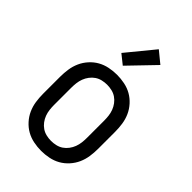

<svg xmlns="http://www.w3.org/2000/svg" viewBox="-228 -857 957 957"><g transform="rotate(45 250.0 -378.5)"><path d="M250 8Q223 8 196 2.5Q169 -3 146 -16Q123 -29 104.5 -49.5Q86 -70 75 -94.5Q64 -119 60 -146Q56 -173 56 -200V-320Q56 -347 60 -374Q64 -401 75 -425.5Q86 -450 104.5 -470.5Q123 -491 146 -504Q169 -517 196 -522.5Q223 -528 250 -528Q277 -528 304 -522.5Q331 -517 354 -504Q377 -491 395.5 -470.5Q414 -450 425 -425.5Q436 -401 440 -374Q444 -347 444 -320V-200Q444 -173 440 -146Q436 -119 425 -94.5Q414 -70 395.5 -49.5Q377 -29 354 -16Q331 -3 304 2.5Q277 8 250 8ZM250 -62Q267 -62 284 -66Q301 -70 315 -79.5Q329 -89 339.5 -103Q350 -117 356 -133Q362 -149 364 -166Q366 -183 366 -200V-320Q366 -337 364 -354Q362 -371 356 -387Q350 -403 339.5 -417Q329 -431 315 -440.5Q301 -450 284 -454Q267 -458 250 -458Q233 -458 216 -454Q199 -450 185 -440.5Q171 -431 160.5 -417Q150 -403 144 -387Q138 -371 136 -354Q134 -337 134 -320V-200Q134 -183 136 -166Q138 -149 144 -133Q150 -117 160.5 -103Q171 -89 185 -79.5Q199 -70 216 -66Q233 -62 250 -62ZM238 -580 188 -620 307 -765 368 -715Z"/></g></svg>

Font: Iosevka SS18
Style: Regular
Weight: 400
Monospace: yes
Designer: Belleve Invis
Foundry: Belleve Invis
Version: Version 25.1.1; ttfautohint (v1.8.4)